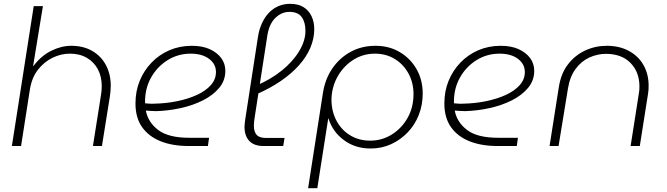

<svg xmlns="http://www.w3.org/2000/svg" viewBox="-20 -762 3480 1002"><path d="M42 0 156 -730H204L153 -419L155 -418Q195 -471 247.5 -497Q300 -523 352 -523Q416 -523 462.5 -495.5Q509 -468 533.5 -421Q558 -374 558 -315Q558 -301 556.5 -284.5Q555 -268 553 -256L512 0H465L507 -266Q509 -277 510 -289Q511 -301 511 -312Q511 -362 491 -400Q471 -438 433.5 -460Q396 -482 345 -482Q298 -482 254 -460.5Q210 -439 178 -398Q146 -357 136 -295L90 0Z M964 0Q881 0 819 -24.5Q757 -49 722 -98Q687 -147 687 -222Q687 -286 709 -340Q731 -394 771 -435.5Q811 -477 864.5 -500Q918 -523 981 -523Q1036 -523 1074.5 -505.5Q1113 -488 1134.5 -459Q1156 -430 1156 -392Q1156 -342 1124 -303.5Q1092 -265 1039.5 -238.5Q987 -212 923.5 -198Q860 -184 796 -182Q782 -182 768 -183Q754 -184 741 -185Q753 -123 806.5 -83Q860 -43 967 -43H1071L1065 0ZM737 -223Q748 -222 760.5 -221Q773 -220 785 -221Q847 -222 905 -234Q963 -246 1008.5 -267Q1054 -288 1080.5 -318Q1107 -348 1107 -386Q1107 -428 1071 -455Q1035 -482 975 -482Q909 -482 854.5 -448Q800 -414 768 -356.5Q736 -299 737 -227Q737 -226 737 -225.5Q737 -225 737 -223Z M1355 0Q1306 0 1281 -26.5Q1256 -53 1256 -101Q1256 -110 1257.5 -120Q1259 -130 1260 -140L1326 -568Q1332 -608 1347 -640.5Q1362 -673 1383.5 -695.5Q1405 -718 1433 -730Q1461 -742 1494 -742Q1537 -742 1564.5 -724.5Q1592 -707 1606 -677Q1620 -647 1620 -610Q1620 -561 1600 -513.5Q1580 -466 1541 -422Q1502 -378 1445 -339Q1388 -300 1316 -269L1314 -314Q1391 -346 1449.5 -393Q1508 -440 1541 -494.5Q1574 -549 1574 -601Q1574 -646 1554.5 -673Q1535 -700 1490 -700Q1449 -700 1416 -667.5Q1383 -635 1374 -569L1309 -149Q1307 -137 1306 -126.5Q1305 -116 1305 -106Q1305 -74 1319.5 -58Q1334 -42 1369 -42H1465L1458 0Z M1588 220 1665 -275Q1676 -348 1713.5 -403.5Q1751 -459 1809 -491Q1867 -523 1940 -523Q2011 -523 2066.5 -490Q2122 -457 2154 -401Q2186 -345 2186 -274Q2186 -214 2165.5 -162Q2145 -110 2107.5 -71Q2070 -32 2021 -9.5Q1972 13 1914 13Q1834 13 1775 -30.5Q1716 -74 1694 -144H1693L1636 220ZM1912 -28Q1974 -28 2025.5 -60.5Q2077 -93 2107.5 -147.5Q2138 -202 2138 -271Q2138 -330 2112 -378Q2086 -426 2040.5 -454Q1995 -482 1937 -482Q1876 -482 1826 -451Q1776 -420 1745 -368Q1714 -316 1710 -252Q1708 -188 1733.5 -137Q1759 -86 1805.5 -57Q1852 -28 1912 -28Z M2576 0Q2493 0 2431 -24.5Q2369 -49 2334 -98Q2299 -147 2299 -222Q2299 -286 2321 -340Q2343 -394 2383 -435.5Q2423 -477 2476.5 -500Q2530 -523 2593 -523Q2648 -523 2686.5 -505.5Q2725 -488 2746.5 -459Q2768 -430 2768 -392Q2768 -342 2736 -303.5Q2704 -265 2651.5 -238.5Q2599 -212 2535.5 -198Q2472 -184 2408 -182Q2394 -182 2380 -183Q2366 -184 2353 -185Q2365 -123 2418.5 -83Q2472 -43 2579 -43H2683L2677 0ZM2349 -223Q2360 -222 2372.5 -221Q2385 -220 2397 -221Q2459 -222 2517 -234Q2575 -246 2620.5 -267Q2666 -288 2692.5 -318Q2719 -348 2719 -386Q2719 -428 2683 -455Q2647 -482 2587 -482Q2521 -482 2466.5 -448Q2412 -414 2380 -356.5Q2348 -299 2349 -227Q2349 -226 2349 -225.5Q2349 -225 2349 -223Z M2848 0 2896 -305Q2907 -378 2944 -426Q2981 -474 3034 -498.5Q3087 -523 3146 -523Q3213 -523 3262.5 -496Q3312 -469 3338.5 -422Q3365 -375 3365 -315Q3365 -305 3364.5 -294.5Q3364 -284 3362 -273L3319 0H3271L3314 -274Q3316 -284 3316.5 -293Q3317 -302 3317 -311Q3317 -386 3270.5 -433.5Q3224 -481 3142 -481Q3098 -481 3056 -462Q3014 -443 2984 -402.5Q2954 -362 2944 -300L2895 0Z"/></svg>

Font: MuseoModerno ExtraLight
Style: Italic
Weight: 250
Italic angle: -9°
Designer: Pablo Cosgaya, Héctor Gatti, Marcela Romero, and the Authors of The MuseoModerno Project.
Foundry: Omnibus-Type Team
Version: Version 1.003